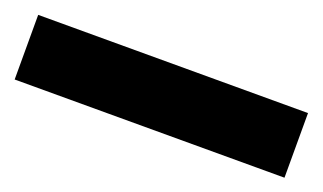

<svg xmlns="http://www.w3.org/2000/svg" viewBox="-33 -988 563 335"><g transform="rotate(20 248.5 -820.0)"><path d="M499 -760H-2V-880H499Z"/></g></svg>

Font: Noto Sans Lao Condensed Black
Style: Regular
Weight: 900
Width: 3
Designer: Monotype Design Team
Foundry: Monotype Imaging Inc.
Version: Version 2.003; ttfautohint (v1.8.4.7-5d5b)